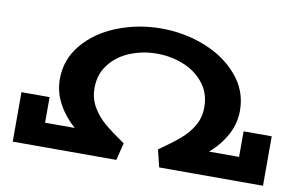

<svg xmlns="http://www.w3.org/2000/svg" viewBox="-69 -761 1384 887"><g transform="rotate(10 623.0 -317.0)"><path d="M1210 -232V0H723L703 -81Q763 -123 798.5 -153Q834 -183 857 -222Q880 -261 880 -310Q880 -375 843 -422Q806 -469 747 -492.5Q688 -516 623 -516Q557 -516 498 -492.5Q439 -469 402 -422Q365 -375 365 -310Q365 -261 388 -221.5Q411 -182 446.5 -152Q482 -122 542 -81L522 0H36V-232H168V-112H307Q259 -154 229.5 -208Q200 -262 200 -323Q200 -415 259.5 -486Q319 -557 416.5 -595.5Q514 -634 623 -634Q731 -634 828 -595.5Q925 -557 985 -486Q1045 -415 1045 -323Q1045 -262 1015.5 -208Q986 -154 937 -112H1078V-232Z"/></g></svg>

Font: BioRhyme Expanded ExtraBold
Style: Regular
Weight: 800
Width: 7
Designer: Aoife Mooney
Foundry: Aoife Mooney Type
Version: Version 1.001